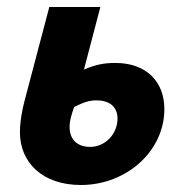

<svg xmlns="http://www.w3.org/2000/svg" viewBox="-20 -517 531 549"><path d="M211 12C343 12 450 -86 450 -205C450 -283 399 -337 310 -337C276 -337 253 -332 220 -318L267 -497H121L49 -224C45 -208 37 -172 37 -139C37 -51 103 12 211 12ZM238 -97C202 -97 179 -117 179 -154C179 -172 184 -188 192 -211C220 -225 235 -230 256 -230C294 -230 316 -211 316 -178C316 -133 280 -97 238 -97Z"/></svg>

Font: Source Sans Pro
Style: Bold Italic
Weight: 700
Italic angle: -11°
Designer: Paul D. Hunt
Foundry: Adobe Systems Incorporated
Version: Version 3.006;hotconv 1.0.111;makeotfexe 2.5.65597